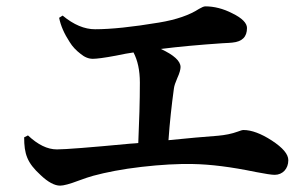

<svg xmlns="http://www.w3.org/2000/svg" viewBox="-20 -667 969 604"><path d="M169 -83C180 -83 199 -88 228 -99C247 -106 262 -111 273 -114C314 -125 364 -135 425 -142C486 -149 540 -152 587 -151C642 -150 707 -142 784 -126C815 -120 835 -117 844 -117C869 -117 887 -136 887 -163C887 -182 870 -202 835 -225C801 -247 771 -258 746 -258C742 -258 736 -256 728 -253C709 -246 688 -242 666 -240C623 -237 571 -232 510 -226C514 -283 520 -337 527 -388C528 -397 532 -408 538 -422C545 -437 548 -449 548 -456C548 -475 527 -494 486 -513C541 -520 606 -526 680 -531C695 -532 706 -532 711 -533C742 -536 757 -551 757 -579C757 -594 742 -610 711 -625C682 -640 653 -647 626 -647C621 -647 615 -644 606 -639C577 -620 535 -605 480 -596C396 -582 329 -575 279 -575C246 -575 212 -589 177 -618L166 -611C171 -586 182 -561 199 -535C208 -520 220 -508 233 -498C246 -487 259 -482 272 -482C284 -482 308 -485 345 -492C368 -497 386 -500 400 -502C413 -477 420 -446 420 -407C420 -348 418 -285 415 -217C409 -216 400 -216 389 -215C262 -203 185 -197 159 -197C129 -197 99 -212 68 -241L56 -235C56 -183 65 -155 108 -116C131 -94 152 -83 169 -83Z"/></svg>

Font: AllPunType Bold
Style: Regular
Weight: 700
Version: 1.0